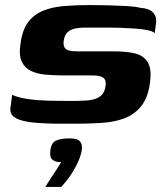

<svg xmlns="http://www.w3.org/2000/svg" viewBox="-20 -484 661 759"><path d="M28 -109Q52 -98 90.5 -92.5Q129 -87 170.5 -86Q212 -85 244 -85Q256 -85 274.5 -85Q293 -85 305 -86Q332 -86 351.5 -91.5Q371 -97 382.5 -109Q394 -121 397 -143Q400 -160 394.5 -169.5Q389 -179 376 -182.5Q363 -186 342 -186Q331 -186 316.5 -186Q302 -186 280 -186Q258 -186 224 -186Q191 -186 159 -189Q127 -192 102.5 -203.5Q78 -215 66 -240.5Q54 -266 61 -311Q68 -365 90.5 -395.5Q113 -426 149 -441Q185 -456 232 -460Q279 -464 336 -464Q370 -464 409 -463Q448 -462 482.5 -460Q517 -458 535 -453Q569 -451 584.5 -435Q600 -419 597 -395Q597 -391 595.5 -381.5Q594 -372 593 -363Q592 -354 591 -353Q585 -360 564.5 -364.5Q544 -369 515.5 -371Q487 -373 459.5 -374Q432 -375 412 -375H321Q293 -375 274.5 -370.5Q256 -366 245.5 -355Q235 -344 232 -324Q230 -308 234 -298.5Q238 -289 251 -285Q264 -281 285 -281Q346 -281 382.5 -281Q419 -281 430 -281Q478 -281 513 -273Q548 -265 564.5 -237Q581 -209 572 -151Q564 -96 537.5 -63.5Q511 -31 471 -16Q431 -1 379 2Q330 5 287.5 5Q245 5 196 5Q157 4 124 1.5Q91 -1 67 -7.5Q43 -14 31 -25.5Q19 -37 21 -56ZM159 255Q172 234 182 219Q192 204 201.5 189.5Q211 175 222 157Q219 157 214.5 156.5Q210 156 207 156Q194 154 185 145Q176 136 179 111Q183 79 203 71Q223 63 256 63Q270 63 281.5 66Q293 69 299.5 79.5Q306 90 303 111Q299 134 286.5 160.5Q274 187 257 211.5Q240 236 222 255Z"/></svg>

Font: Genos Thin
Style: Bold Italic
Weight: 700
Italic angle: -8°
Version: Version 1.010